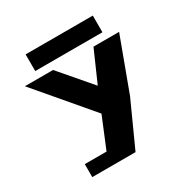

<svg xmlns="http://www.w3.org/2000/svg" viewBox="-193 -1035 1164 1198"><g transform="rotate(-30 389.0 -436.5)"><path d="M152.9 -872V-752H637.1V-872ZM49.6 -702.1 378.2 -315.4 287.1 -94.4H130.3V-0.9H248.6H442L587 -320.5L728.4 -702.1H543.8L445.1 -477.7L252.7 -702.1Z"/></g></svg>

Font: Hussar
Style: BdSuprExt
Weight: 700
Foundry: Cannot Into Space Fonts
Version: Version 2.00